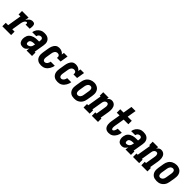

<svg xmlns="http://www.w3.org/2000/svg" viewBox="441 -2422 4117 4117"><g transform="rotate(45 2500.0 -363.5)"><path d="M22 0V-105H94L147 -425H89V-530H289L274 -442Q285 -461 298.5 -479Q312 -497 329.5 -510.5Q347 -524 367.5 -531Q388 -538 409 -538Q427 -538 443.5 -532.5Q460 -527 468.5 -513.5Q477 -500 479.5 -483Q482 -466 482 -448.5Q482 -431 479.5 -413Q477 -395 474 -378H349Q350 -384 350.5 -390Q351 -396 351.5 -402Q352 -408 351 -413.5Q350 -419 347.5 -424Q345 -429 339.5 -431Q334 -433 328 -433Q315 -433 304 -424.5Q293 -416 285 -404.5Q277 -393 272 -380.5Q267 -368 263 -355.5Q259 -343 256.5 -330Q254 -317 252 -304L219 -105H289V0Z M646 8Q625 8 604 3Q583 -2 567 -14Q551 -26 541 -43.5Q531 -61 526 -81Q521 -101 521 -122.5Q521 -144 525 -166Q529 -191 539.5 -216Q550 -241 569.5 -260.5Q589 -280 613.5 -293Q638 -306 663.5 -313.5Q689 -321 715 -323.5Q741 -326 766 -326H811L815 -353Q817 -367 817 -381.5Q817 -396 811 -408Q805 -420 792.5 -426.5Q780 -433 766 -433Q753 -433 739 -428.5Q725 -424 714 -414Q703 -404 697 -391Q691 -378 688 -364H564Q568 -388 577 -410.5Q586 -433 600 -453.5Q614 -474 633 -490.5Q652 -507 674 -518Q696 -529 719.5 -533.5Q743 -538 766 -538Q793 -538 819.5 -533.5Q846 -529 868.5 -517Q891 -505 907.5 -485.5Q924 -466 932.5 -441.5Q941 -417 941.5 -390Q942 -363 937 -335L899 -105H923V0H757L769 -75Q759 -58 746.5 -42.5Q734 -27 718 -15Q702 -3 683 2.5Q664 8 646 8Q646 8 646 8Q646 8 646 8ZM685 -97Q704 -97 724 -105.5Q744 -114 758 -129.5Q772 -145 779.5 -164.5Q787 -184 790 -204L793 -221H766Q755 -221 743.5 -220Q732 -219 720.5 -217Q709 -215 697.5 -211Q686 -207 675.5 -200.5Q665 -194 658.5 -183.5Q652 -173 650 -161Q649 -154 649 -146.5Q649 -139 649.5 -132Q650 -125 652.5 -118.5Q655 -112 659 -106.5Q663 -101 670 -99Q677 -97 685 -97Z M1205 8Q1175 8 1147 2Q1119 -4 1096 -19.5Q1073 -35 1057.5 -58Q1042 -81 1035.5 -108Q1029 -135 1029.5 -164.5Q1030 -194 1035 -223L1056 -353Q1060 -375 1065 -396Q1070 -417 1079 -438Q1088 -459 1101 -478Q1114 -497 1132 -511.5Q1150 -526 1172 -532Q1194 -538 1215 -538Q1235 -538 1255.5 -534Q1276 -530 1293.5 -522Q1311 -514 1326 -501.5Q1341 -489 1351 -472L1360 -530H1470L1440 -349H1330Q1333 -365 1331.5 -380.5Q1330 -396 1322 -408.5Q1314 -421 1300 -427Q1286 -433 1270 -433Q1252 -433 1235 -425.5Q1218 -418 1206 -403.5Q1194 -389 1187.5 -371.5Q1181 -354 1178 -336L1157 -206Q1155 -194 1154 -182.5Q1153 -171 1153.5 -159Q1154 -147 1157 -136Q1160 -125 1166 -116Q1172 -107 1182.5 -102Q1193 -97 1205 -97Q1222 -97 1238.5 -106.5Q1255 -116 1266 -130.5Q1277 -145 1283 -162Q1289 -179 1292 -197H1416Q1412 -171 1403 -146Q1394 -121 1380.5 -97.5Q1367 -74 1348 -53Q1329 -32 1305.5 -18Q1282 -4 1256 2Q1230 8 1205 8Z M1705 8Q1675 8 1647 2Q1619 -4 1596 -19.5Q1573 -35 1557.5 -58Q1542 -81 1535.5 -108Q1529 -135 1529.5 -164.5Q1530 -194 1535 -223L1556 -353Q1560 -375 1565 -396Q1570 -417 1579 -438Q1588 -459 1601 -478Q1614 -497 1632 -511.5Q1650 -526 1672 -532Q1694 -538 1715 -538Q1735 -538 1755.5 -534Q1776 -530 1793.5 -522Q1811 -514 1826 -501.5Q1841 -489 1851 -472L1860 -530H1970L1940 -349H1830Q1833 -365 1831.5 -380.5Q1830 -396 1822 -408.5Q1814 -421 1800 -427Q1786 -433 1770 -433Q1752 -433 1735 -425.5Q1718 -418 1706 -403.5Q1694 -389 1687.5 -371.5Q1681 -354 1678 -336L1657 -206Q1655 -194 1654 -182.5Q1653 -171 1653.5 -159Q1654 -147 1657 -136Q1660 -125 1666 -116Q1672 -107 1682.5 -102Q1693 -97 1705 -97Q1722 -97 1738.5 -106.5Q1755 -116 1766 -130.5Q1777 -145 1783 -162Q1789 -179 1792 -197H1916Q1912 -171 1903 -146Q1894 -121 1880.5 -97.5Q1867 -74 1848 -53Q1829 -32 1805.5 -18Q1782 -4 1756 2Q1730 8 1705 8Z M2205 8Q2176 8 2148 2Q2120 -4 2097 -19.5Q2074 -35 2058.5 -58Q2043 -81 2036 -108Q2029 -135 2029.5 -164.5Q2030 -194 2035 -223L2056 -353Q2060 -378 2068.5 -402.5Q2077 -427 2091.5 -449.5Q2106 -472 2126.5 -489.5Q2147 -507 2171 -518.5Q2195 -530 2220 -535.5Q2245 -541 2271 -541Q2300 -541 2327.5 -533Q2355 -525 2378 -510Q2401 -495 2416.5 -472Q2432 -449 2439.5 -422Q2447 -395 2446 -365.5Q2445 -336 2441 -307L2419 -177Q2415 -152 2406.5 -127.5Q2398 -103 2383.5 -81Q2369 -59 2348.5 -41Q2328 -23 2304.5 -11.5Q2281 0 2255.5 4Q2230 8 2205 8ZM2208 -97Q2225 -97 2242 -105.5Q2259 -114 2270.5 -128Q2282 -142 2288 -159Q2294 -176 2297 -194L2318 -324Q2320 -336 2321 -348Q2322 -360 2321 -372Q2320 -384 2317 -395.5Q2314 -407 2307 -415.5Q2300 -424 2289 -428.5Q2278 -433 2266 -433Q2248 -433 2231.5 -424.5Q2215 -416 2204 -401.5Q2193 -387 2187 -370Q2181 -353 2178 -336L2157 -206Q2155 -194 2154 -182Q2153 -170 2154 -158.5Q2155 -147 2158 -135.5Q2161 -124 2167.5 -115Q2174 -106 2185 -101.5Q2196 -97 2208 -97Z M2485 0V-105H2523L2576 -425H2552V-530H2718L2709 -475Q2717 -488 2727.5 -500.5Q2738 -513 2751.5 -522Q2765 -531 2780 -534.5Q2795 -538 2810 -538Q2836 -538 2859.5 -528.5Q2883 -519 2899.5 -501Q2916 -483 2925 -459.5Q2934 -436 2937 -411Q2940 -386 2938.5 -359.5Q2937 -333 2933 -307L2899 -105H2923V0H2737V-105H2774L2810 -324Q2810 -324 2810 -324Q2810 -324 2810 -324Q2812 -335 2813.5 -347Q2815 -359 2814.5 -370.5Q2814 -382 2811.5 -393Q2809 -404 2803.5 -413.5Q2798 -423 2788 -428Q2778 -433 2767 -433Q2752 -433 2737.5 -426Q2723 -419 2712.5 -407Q2702 -395 2696.5 -380.5Q2691 -366 2689 -351L2648 -105H2672V0Z M3248 8Q3221 8 3196.5 0.5Q3172 -7 3154.5 -23.5Q3137 -40 3127 -63Q3117 -86 3113 -112Q3109 -138 3111 -164Q3113 -190 3117 -217L3152 -425H3068V-530H3169L3203 -735H3328L3294 -530H3418V-425H3277L3239 -199Q3238 -189 3236.5 -179Q3235 -169 3235 -159Q3235 -149 3235.5 -139Q3236 -129 3239 -120Q3242 -111 3248.5 -104Q3255 -97 3265 -97Q3275 -97 3283.5 -103.5Q3292 -110 3297.5 -118Q3303 -126 3307 -135.5Q3311 -145 3314 -154.5Q3317 -164 3319.5 -173.5Q3322 -183 3323 -192Q3324 -193 3324 -194.5Q3324 -196 3324 -197H3448Q3448 -195 3447.5 -192.5Q3447 -190 3447 -187Q3443 -162 3435 -138.5Q3427 -115 3414.5 -92.5Q3402 -70 3384 -50Q3366 -30 3344 -16.5Q3322 -3 3297 2.5Q3272 8 3248 8Z M3646 8Q3625 8 3604 3Q3583 -2 3567 -14Q3551 -26 3541 -43.5Q3531 -61 3526 -81Q3521 -101 3521 -122.5Q3521 -144 3525 -166Q3529 -191 3539.5 -216Q3550 -241 3569.5 -260.5Q3589 -280 3613.5 -293Q3638 -306 3663.5 -313.5Q3689 -321 3715 -323.5Q3741 -326 3766 -326H3811L3815 -353Q3817 -367 3817 -381.5Q3817 -396 3811 -408Q3805 -420 3792.5 -426.5Q3780 -433 3766 -433Q3753 -433 3739 -428.5Q3725 -424 3714 -414Q3703 -404 3697 -391Q3691 -378 3688 -364H3564Q3568 -388 3577 -410.5Q3586 -433 3600 -453.5Q3614 -474 3633 -490.5Q3652 -507 3674 -518Q3696 -529 3719.5 -533.5Q3743 -538 3766 -538Q3793 -538 3819.5 -533.5Q3846 -529 3868.5 -517Q3891 -505 3907.5 -485.5Q3924 -466 3932.5 -441.5Q3941 -417 3941.5 -390Q3942 -363 3937 -335L3899 -105H3923V0H3757L3769 -75Q3759 -58 3746.5 -42.5Q3734 -27 3718 -15Q3702 -3 3683 2.5Q3664 8 3646 8Q3646 8 3646 8Q3646 8 3646 8ZM3685 -97Q3704 -97 3724 -105.5Q3744 -114 3758 -129.5Q3772 -145 3779.5 -164.5Q3787 -184 3790 -204L3793 -221H3766Q3755 -221 3743.5 -220Q3732 -219 3720.5 -217Q3709 -215 3697.5 -211Q3686 -207 3675.5 -200.5Q3665 -194 3658.5 -183.5Q3652 -173 3650 -161Q3649 -154 3649 -146.5Q3649 -139 3649.5 -132Q3650 -125 3652.5 -118.5Q3655 -112 3659 -106.5Q3663 -101 3670 -99Q3677 -97 3685 -97Z M3985 0V-105H4023L4076 -425H4052V-530H4218L4209 -475Q4217 -488 4227.5 -500.5Q4238 -513 4251.5 -522Q4265 -531 4280 -534.5Q4295 -538 4310 -538Q4336 -538 4359.5 -528.5Q4383 -519 4399.5 -501Q4416 -483 4425 -459.5Q4434 -436 4437 -411Q4440 -386 4438.5 -359.5Q4437 -333 4433 -307L4399 -105H4423V0H4237V-105H4274L4310 -324Q4310 -324 4310 -324Q4310 -324 4310 -324Q4312 -335 4313.5 -347Q4315 -359 4314.5 -370.5Q4314 -382 4311.5 -393Q4309 -404 4303.5 -413.5Q4298 -423 4288 -428Q4278 -433 4267 -433Q4252 -433 4237.5 -426Q4223 -419 4212.5 -407Q4202 -395 4196.5 -380.5Q4191 -366 4189 -351L4148 -105H4172V0Z M4705 8Q4676 8 4648 2Q4620 -4 4597 -19.5Q4574 -35 4558.5 -58Q4543 -81 4536 -108Q4529 -135 4529.5 -164.5Q4530 -194 4535 -223L4556 -353Q4560 -378 4568.5 -402.5Q4577 -427 4591.5 -449.5Q4606 -472 4626.5 -489.5Q4647 -507 4671 -518.5Q4695 -530 4720 -535.5Q4745 -541 4771 -541Q4800 -541 4827.5 -533Q4855 -525 4878 -510Q4901 -495 4916.5 -472Q4932 -449 4939.5 -422Q4947 -395 4946 -365.5Q4945 -336 4941 -307L4919 -177Q4915 -152 4906.5 -127.5Q4898 -103 4883.5 -81Q4869 -59 4848.5 -41Q4828 -23 4804.5 -11.5Q4781 0 4755.5 4Q4730 8 4705 8ZM4708 -97Q4725 -97 4742 -105.5Q4759 -114 4770.5 -128Q4782 -142 4788 -159Q4794 -176 4797 -194L4818 -324Q4820 -336 4821 -348Q4822 -360 4821 -372Q4820 -384 4817 -395.5Q4814 -407 4807 -415.5Q4800 -424 4789 -428.5Q4778 -433 4766 -433Q4748 -433 4731.5 -424.5Q4715 -416 4704 -401.5Q4693 -387 4687 -370Q4681 -353 4678 -336L4657 -206Q4655 -194 4654 -182Q4653 -170 4654 -158.5Q4655 -147 4658 -135.5Q4661 -124 4667.5 -115Q4674 -106 4685 -101.5Q4696 -97 4708 -97Z"/></g></svg>

Font: Iosevka Slab Extrabold Oblique
Style: Regular
Weight: 800
Italic angle: -9°
Monospace: yes
Designer: Belleve Invis
Foundry: Belleve Invis
Version: Version 11.1.1; ttfautohint (v1.8.3)